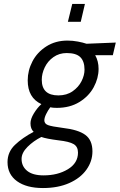

<svg xmlns="http://www.w3.org/2000/svg" viewBox="-20 -715 605 970"><path d="M18 104Q18 53 55.5 17Q93 -19 150 -49Q134 -64 134 -92Q134 -114 151 -142Q168 -170 189 -189Q120 -221 120 -309Q120 -359 144 -405Q168 -451 214 -480.5Q260 -510 321 -510Q347 -510 373.5 -505Q400 -500 417 -494L565 -500L550 -436H461Q478 -406 478 -367Q478 -320 453.5 -274.5Q429 -229 381 -199.5Q333 -170 267 -170Q246 -170 234 -173Q222 -157 213 -138.5Q204 -120 204 -107Q204 -90 222.5 -83Q241 -76 296 -69Q375 -60 411 -33.5Q447 -7 447 50Q447 100 416.5 142.5Q386 185 329.5 210Q273 235 197 235Q114 235 66 200.5Q18 166 18 104ZM407 -363Q407 -405 386 -426Q365 -447 317 -447Q279 -447 250 -426.5Q221 -406 206 -374.5Q191 -343 191 -312Q191 -233 275 -233Q317 -233 347 -254Q377 -275 392 -305Q407 -335 407 -363ZM374 56Q374 26 352 13Q330 0 276 -6Q213 -14 189 -23Q149 -3 119 27Q89 57 89 88Q89 125 117 148Q145 171 200 171Q272 171 323 140Q374 109 374 56ZM345 -695H409L388 -605H323Z"/></svg>

Font: Cairo
Style: Italic
Weight: 400
Italic angle: -13°
Designer: Mohamed Gaber, Accademia di Belle Arti di Urbino and others
Foundry: Kief Type Foundry, Accademia di Belle Arti di Urbino and others
Version: Version 3.011